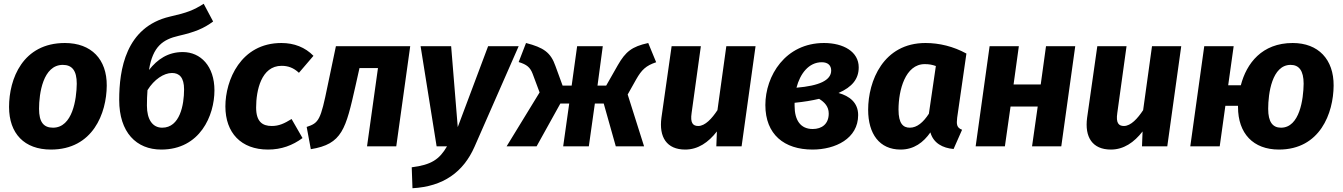

<svg xmlns="http://www.w3.org/2000/svg" viewBox="-20 -776 7119 1018"><path d="M250 17C473 17 545 -176 546 -322C547 -461 465 -548 324 -548C100 -548 28 -357 28 -209C28 -68 109 17 250 17ZM261 -99C211 -99 187 -129 187 -199C187 -280 208 -432 313 -432C362 -432 387 -402 387 -332C386 -251 365 -99 261 -99Z M949 -500C871 -500 815 -462 770 -405C790 -531 845 -567 927 -586C1014 -606 1060 -625 1110 -662L1060 -756C1006 -722 974 -709 881 -688C646 -633 612 -406 612 -246C612 -74 703 17 835 17C1041 17 1117 -164 1117 -297C1117 -425 1044 -500 949 -500ZM840 -99C789 -99 759 -142 759 -216C759 -245 760 -272 762 -298C797 -355 849 -389 892 -389C931 -389 956 -365 956 -302C956 -220 934 -99 840 -99Z M1472 -548C1256 -548 1175 -350 1175 -212C1175 -72 1258 17 1401 17C1472 17 1531 -5 1584 -44L1526 -145C1487 -121 1459 -108 1421 -108C1371 -108 1338 -131 1338 -206C1338 -296 1365 -427 1473 -427C1507 -427 1536 -417 1565 -390L1642 -480C1598 -525 1540 -548 1472 -548Z M2155 -531H1761L1717 -321C1680 -140 1671 -124 1606 -103L1628 15C1795 -12 1813 -91 1865 -321L1886 -415H1984L1926 0H2081Z M2730 -531H2568L2407 -102L2372 -531H2210L2295 0H2350C2310 69 2267 98 2163 111L2167 222C2331 213 2437 136 2496 2Z M3417 -548C3330 -529 3297 -502 3256 -431L3194 -322H3148L3176 -531H3040L3011 -322H2963L2925 -426C2900 -498 2862 -524 2769 -548L2730 -447C2773 -434 2791 -419 2804 -385L2841 -286L2666 0H2825L2951 -227H2998L2966 0H3102L3134 -227H3181L3245 0H3395L3308 -275L3353 -355C3382 -406 3405 -428 3459 -446Z M3613 17C3681 17 3736 -21 3781 -79L3778 0H3912L3986 -531H3831L3784 -192C3755 -148 3719 -108 3682 -108C3654 -108 3639 -124 3647 -177L3696 -531H3541L3487 -152C3473 -49 3515 17 3613 17Z M4349 -548C4144 -548 4038 -374 4038 -219C4038 -63 4138 17 4288 17C4409 17 4530 -41 4530 -166C4530 -232 4484 -267 4426 -283C4499 -315 4533 -358 4533 -419C4533 -502 4452 -548 4349 -548ZM4337 -446C4370 -446 4387 -429 4387 -402C4387 -350 4323 -321 4203 -311C4222 -385 4268 -446 4337 -446ZM4323 -252C4352 -234 4374 -211 4374 -174C4374 -119 4338 -92 4289 -92C4224 -92 4193 -139 4193 -215V-231C4243 -236 4285 -243 4323 -252Z M4887 -548C4663 -548 4583 -346 4583 -194C4583 -66 4643 17 4755 17C4826 17 4876 -21 4913 -74C4929 -17 4978 9 5036 14L5081 -88C5052 -99 5051 -117 5055 -152L5104 -492C5035 -530 4960 -548 4887 -548ZM4883 -436C4906 -436 4922 -433 4942 -426L4905 -173C4875 -127 4842 -99 4804 -99C4769 -99 4744 -120 4744 -195C4744 -298 4780 -436 4883 -436Z M5452 0H5607L5681 -531H5526L5498 -328H5354L5382 -531H5227L5153 0H5308L5338 -211H5482Z M5870 17C5938 17 5993 -21 6038 -79L6035 0H6169L6243 -531H6088L6041 -192C6012 -148 5976 -108 5939 -108C5911 -108 5896 -124 5904 -177L5953 -531H5798L5744 -152C5730 -49 5772 17 5870 17Z M6834 -548C6671 -548 6589 -440 6559 -324H6492L6521 -531H6365L6291 0H6447L6477 -215H6544V-209C6544 -68 6625 17 6761 17C6979 17 7050 -176 7051 -322C7052 -461 6970 -548 6834 -548ZM6772 -99C6728 -99 6704 -129 6704 -199C6704 -280 6724 -432 6823 -432C6867 -432 6892 -402 6892 -332C6891 -251 6871 -99 6772 -99Z"/></svg>

Font: Fira Sans
Style: Bold Italic
Weight: 700
Italic angle: -8°
Designer: bBox Type GmbH & Carrois Corporate GbR & Edenspiekermann AG
Foundry: bBox Type GmbH & Carrois Corporate GbR & Edenspiekermann AG
Version: Version 4.301;PS 004.301;hotconv 1.0.88;makeotf.lib2.5.64775